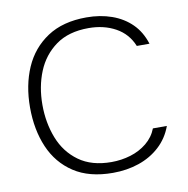

<svg xmlns="http://www.w3.org/2000/svg" viewBox="-81 -794 862 880"><g transform="rotate(-10 350.5 -353.5)"><path d="M375 8Q265 8 193.5 -39Q122 -86 87 -167.5Q52 -249 52 -353Q52 -456 87.5 -537.5Q123 -619 195.5 -667Q268 -715 378 -715Q442 -715 495.5 -696Q549 -677 586.5 -640Q624 -603 642 -546H583Q559 -605 504.5 -635Q450 -665 379 -665Q286 -665 226.5 -622Q167 -579 138.5 -509Q110 -439 110 -355Q110 -271 138 -199.5Q166 -128 225.5 -85Q285 -42 377 -42Q423 -42 466 -55Q509 -68 542 -95Q575 -122 590 -161H655Q635 -106 593.5 -68Q552 -30 496 -11Q440 8 375 8Z"/></g></svg>

Font: Onest ExtraLight
Style: Regular
Weight: 250
Designer: Dmitri Voloshin, Andrey Kudryavtsev
Foundry: Dmitri Voloshin, Andrey Kudryavtsev
Version: Version 1.000;gftools[0.9.33]